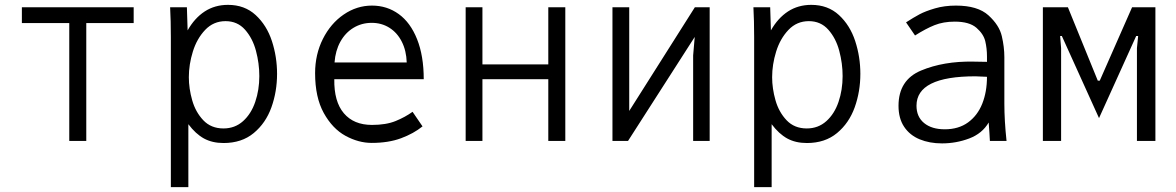

<svg xmlns="http://www.w3.org/2000/svg" viewBox="-20 -580 4840 790"><path d="M265 -485H70V-550H530V-485H335V0H265Z M680 -550H749L752 -455Q780.5 -505.5 822.2 -532.8Q864 -560 918 -560Q986.5 -560 1032 -518Q1077.5 -476 1098.8 -411Q1120 -346 1120 -276Q1120 -203.5 1096.8 -138.5Q1073.5 -73.5 1024 -32.5Q974.5 8.5 900 8.5Q853.5 8.5 819.2 -10.2Q785 -29 755 -69V190H683V-427Q683 -494.5 680 -550ZM1047 -267Q1047 -319 1033.2 -370.8Q1019.5 -422.5 988.2 -457.8Q957 -493 908 -493Q858.5 -493 824.2 -457Q790 -421 773.5 -367.8Q757 -314.5 757 -262.5Q757 -216 770.8 -167.5Q784.5 -119 816.5 -85.2Q848.5 -51.5 899.5 -51.5Q946.5 -51.5 980 -81.5Q1013.5 -111.5 1030.2 -160.8Q1047 -210 1047 -267Z M1276.5 -279Q1276.5 -356 1308.5 -419.8Q1340.5 -483.5 1394.2 -520.2Q1448 -557 1510.5 -557Q1572.5 -557 1620.8 -522Q1669 -487 1696.2 -418.5Q1723.5 -350 1723.5 -254H1355.5Q1354 -162 1394.8 -114Q1435.5 -66 1510.5 -66Q1568.5 -66 1607.8 -82Q1647 -98 1677.5 -120L1718.5 -60Q1682 -30.5 1630.2 -11.2Q1578.5 8 1509.5 8Q1455 8 1401.5 -21.2Q1348 -50.5 1312.2 -115Q1276.5 -179.5 1276.5 -279ZM1509.5 -486Q1468.5 -486 1434.8 -465.8Q1401 -445.5 1380.5 -408.5Q1360 -371.5 1356.5 -323H1653.5Q1652 -371.5 1633.2 -408.5Q1614.5 -445.5 1582.2 -465.8Q1550 -486 1509.5 -486Z M1896 -550H1965V-315H2236V-550H2306V0H2236V-254H1965V0H1896Z M2500 -550H2569V-123.5L2839 -550H2900V0H2832V-352L2838.5 -428L2564 0H2500Z M3080 -550H3149L3152 -455Q3180.5 -505.5 3222.2 -532.8Q3264 -560 3318 -560Q3386.5 -560 3432 -518Q3477.5 -476 3498.8 -411Q3520 -346 3520 -276Q3520 -203.5 3496.8 -138.5Q3473.5 -73.5 3424 -32.5Q3374.5 8.5 3300 8.5Q3253.5 8.5 3219.2 -10.2Q3185 -29 3155 -69V190H3083V-427Q3083 -494.5 3080 -550ZM3447 -267Q3447 -319 3433.2 -370.8Q3419.5 -422.5 3388.2 -457.8Q3357 -493 3308 -493Q3258.5 -493 3224.2 -457Q3190 -421 3173.5 -367.8Q3157 -314.5 3157 -262.5Q3157 -216 3170.8 -167.5Q3184.5 -119 3216.5 -85.2Q3248.5 -51.5 3299.5 -51.5Q3346.5 -51.5 3380 -81.5Q3413.5 -111.5 3430.2 -160.8Q3447 -210 3447 -267Z M3677 -144.5Q3677 -251 3769.8 -289.8Q3862.5 -328.5 3984 -326.5L4041 -325.5V-348Q4041 -380.5 4034 -410.2Q4027 -440 3997.8 -465.5Q3968.5 -491 3908.5 -491Q3861.5 -491 3825.2 -476.5Q3789 -462 3745 -434L3708 -488Q3739 -508 3763.2 -521Q3787.5 -534 3826.8 -545.5Q3866 -557 3913.5 -557Q4003 -557 4047.2 -516.8Q4091.5 -476.5 4102 -431.5Q4112.5 -386.5 4112.5 -345V-154Q4112.5 -84 4121.5 0H4053Q4052 -11.5 4051 -34.5L4048 -76Q4021.5 -30.5 3967.8 -10.2Q3914 10 3856 10Q3804.5 10 3764 -6.8Q3723.5 -23.5 3700.2 -58.2Q3677 -93 3677 -144.5ZM4041 -264Q4007.5 -266 3993.5 -266Q3751 -266 3751 -145Q3751 -99.5 3782.2 -73.8Q3813.5 -48 3867.5 -48Q3924 -48 3963 -76.2Q4002 -104.5 4021.5 -153.2Q4041 -202 4041 -264Z M4271 -550H4374L4497 -248H4505L4638 -550H4734V0H4658V-382L4663 -432H4655L4502 -94L4349 -432H4342L4346 -382V0H4271Z"/></svg>

Font: JuliaMono Light
Style: Regular
Weight: 300
Monospace: yes
Designer: cormullion
Foundry: corm
Version: Version 0.054; ttfautohint (v1.8.4)